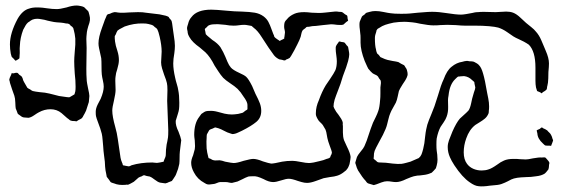

<svg xmlns="http://www.w3.org/2000/svg" viewBox="-20 -629 2039 696"><path d="M292 -228Q287 -217 282 -209Q281 -207 280 -205Q279 -203 277 -201Q275 -199 271 -197Q267 -195 265 -194L257 -189L252 -190Q240 -190 236 -192Q233 -193 229 -197Q224 -200 215.5 -208Q207 -216 203 -219Q186 -233 163 -233Q141 -233 121 -222Q115 -219 103.5 -211Q92 -203 83 -202L70 -203Q62 -203 56 -208Q46 -215 45 -216Q44 -217 41 -226L37 -236Q36 -242 35.5 -257.5Q35 -273 32 -282Q29 -290 24 -304.5Q19 -319 16 -329Q16 -332 14.5 -336Q13 -340 14 -342Q14 -345 20 -357Q21 -358 21 -360Q21 -362 22 -363Q24 -364 25.5 -363.5Q27 -363 28 -363Q39 -366 42 -365Q44 -365 46.5 -362Q49 -359 50 -358Q58 -353 59 -351Q62 -347 64 -338Q65 -335 75 -318Q78 -312 79 -311Q81 -309 84 -307.5Q87 -306 89 -305Q97 -299 99 -299L109 -297Q121 -295 143 -293Q160 -290 172.5 -286.5Q185 -283 194 -281Q206 -279 222 -277Q224 -277 227.5 -276.5Q231 -276 233 -277Q235 -278 245 -284L250 -287Q251 -289 251.5 -292.5Q252 -296 253 -298Q254 -304 254 -315Q254 -338 251 -362Q249 -392 249 -407Q249 -418 251 -442Q254 -469 253 -489Q251 -508 248 -518Q247 -520 246.5 -523.5Q246 -527 245 -528Q243 -532 236 -536Q234 -540 230 -542Q227 -544 219 -544Q211 -546 200.5 -547Q190 -548 186 -548Q175 -549 167 -551Q159 -553 153 -554Q140 -558 131 -559Q121 -561 115 -561Q106 -561 98 -558Q95 -557 91.5 -554.5Q88 -552 87 -551Q80 -547 80 -546Q74 -541 64 -521Q53 -492 52 -463Q51 -454 51.5 -445.5Q52 -437 51 -428Q51 -420 50 -417Q49 -416 45 -413.5Q41 -411 39 -410Q38 -410 38 -409Q38 -408 37 -409Q36 -409 33 -412Q31 -415 27 -418.5Q23 -422 22 -424Q21 -426 20.5 -429.5Q20 -433 19 -435Q16 -452 16 -468Q16 -509 44 -561Q62 -592 86 -598Q97 -602 113 -602Q126 -602 135 -601Q144 -600 150 -599Q170 -596 186 -596Q197 -596 221 -602Q242 -609 258 -609Q263 -609 273 -607Q275 -607 279 -605.5Q283 -604 285 -603Q285 -603 293 -595Q301 -588 301 -586Q302 -584 302.5 -580.5Q303 -577 304 -575Q304 -573 305 -570Q306 -567 306 -565Q307 -556 304 -546Q301 -536 300 -534Q296 -520 295 -513Q293 -495 293 -488L294 -455L293 -380Q293 -355 294 -345Q294 -336 296 -325.5Q298 -315 299 -310Q304 -288 304 -281Q304 -277 302 -259Z M632 -80Q631 -71 631 -57.5Q631 -44 630 -35Q626 -15 620 -2Q617 8 608 20L603 27L590 32Q588 33 586 34Q584 35 582 35Q581 36 578 35.5Q575 35 574 35L560 33Q552 31 540.5 22Q529 13 523 11Q515 9 512 9Q503 6 502 6Q499 7 497 8Q495 9 494 10Q487 12 482 15Q477 19 473 23Q469 27 465 30Q451 38 446 40Q443 41 440.5 40.5Q438 40 435 41Q410 43 394 36Q391 35 387.5 34Q384 33 381 31L374 21L367 12L365 1Q362 -11 361 -25Q360 -39 360 -43Q359 -53 357 -67Q355 -81 354 -99Q353 -108 352 -121.5Q351 -135 349 -144Q346 -158 333 -192Q332 -195 330.5 -199Q329 -203 328 -208Q327 -212 327 -224Q327 -236 334.5 -251Q342 -266 345 -271Q356 -297 356 -315Q356 -324 353 -337Q350 -350 349 -359Q348 -369 348 -388Q348 -408 347 -418Q346 -424 342 -441Q341 -445 339 -454.5Q337 -464 337 -472Q337 -494 350 -529Q353 -536 356.5 -547Q360 -558 364 -566Q365 -568 366 -571Q367 -574 369 -576Q370 -577 373 -578Q376 -579 378 -579Q388 -584 391 -584Q393 -585 396 -585Q401 -585 405 -584Q409 -583 413 -583Q425 -582 450 -584L480 -585Q499 -585 508 -583Q554 -577 558 -577Q564 -576 581 -572L589 -569Q592 -568 594 -563Q601 -556 602 -553L604 -544L607 -522L610 -501Q614 -477 614 -463Q614 -451 612 -436.5Q610 -422 609 -416L608 -399Q608 -377 615 -347Q617 -337 621 -324Q625 -311 626 -303Q630 -284 630 -257Q630 -241 629 -234Q628 -226 625 -217Q622 -208 621 -204L617 -191Q616 -174 627 -152Q635 -132 637 -121Q636 -109 632 -80ZM590 -157Q590 -171 586 -263L587 -302Q587 -320 585 -328Q583 -338 575 -358Q571 -369 567.5 -381Q564 -393 564 -403Q564 -413 565 -422.5Q566 -432 566 -442Q566 -464 559 -495Q554 -516 551 -521Q550 -524 546.5 -527Q543 -530 541 -531Q535 -537 534 -537Q531 -539 518 -542Q511 -544 498 -544Q466 -545 432 -533Q426 -530 413 -523L406 -518Q404 -515 402.5 -511.5Q401 -508 400 -505L396 -498V-490Q396 -481 400 -463Q401 -459 406 -443Q411 -427 411 -411Q411 -398 405 -378Q400 -364 399 -352Q398 -347 398 -336L399 -303Q399 -290 393 -264Q387 -240 387 -228Q387 -207 398 -168Q404 -147 407 -125L417 -57Q418 -50 423 -38Q424 -37 424.5 -34Q425 -31 426 -30Q428 -29 430.5 -29Q433 -29 435 -28Q438 -28 440.5 -27Q443 -26 446 -26Q449 -26 452 -27.5Q455 -29 457 -30Q491 -40 532 -40Q536 -40 542.5 -39Q549 -38 553 -39Q556 -39 559 -40Q562 -41 565 -41Q566 -42 569 -42Q572 -42 573 -43L575 -49Q581 -61 581 -68Q581 -86 584 -105Q585 -110 586.5 -116.5Q588 -123 589 -131Q590 -138 590 -157Z M1238 -16Q1235 -11 1230 -8Q1216 4 1202 8Q1193 11 1175 13Q1161 15 1153 17Q1144 20 1125 27Q1106 34 1093 34Q1084 34 1073.5 31Q1063 28 1060 27Q1038 19 1027 19Q1017 19 999 25Q981 31 970 31Q955 31 935 20Q922 14 913 11.5Q904 9 895 10Q885 10 880 11Q874 13 869 15.5Q864 18 860 20Q843 28 841 29L821 34Q815 34 809.5 32.5Q804 31 798 31H778Q774 31 766 34.5Q758 38 754 38Q737 41 731 39Q729 39 721 34Q696 21 683 -4Q673 -22 673 -39Q673 -50 680 -66Q686 -86 686 -88L687 -99L686 -120Q684 -134 684 -140Q684 -182 702 -205Q708 -214 710 -216Q722 -225 728 -226Q732 -227 740 -227Q753 -228 769.5 -223.5Q786 -219 794 -217Q808 -214 820 -214Q829 -214 843 -216Q847 -217 851 -218Q855 -219 859 -220Q863 -222 865.5 -224.5Q868 -227 870 -228Q876 -231 877 -233V-238V-249Q877 -260 862 -280Q853 -295 841 -307Q830 -317 816 -326Q798 -338 789 -347Q780 -357 771 -371Q762 -385 758 -391Q742 -423 724 -440Q725 -439 704 -457Q677 -476 667 -494Q666 -496 664.5 -498.5Q663 -501 662 -504Q660 -510 660 -515Q658 -523 658 -527Q658 -530 659.5 -535Q661 -540 662 -543Q665 -557 674 -567Q694 -594 746 -594Q762 -594 804 -590Q816 -589 829.5 -588Q843 -587 857 -587Q886 -586 903.5 -583Q921 -580 935 -570Q947 -561 953 -549.5Q959 -538 963.5 -525Q968 -512 971 -505Q973 -502 973.5 -499Q974 -496 975 -495Q977 -492 986 -486Q988 -485 990 -483.5Q992 -482 993 -481Q994 -480 996.5 -482Q999 -484 1000 -484Q1002 -485 1005.5 -486.5Q1009 -488 1010 -489Q1011 -490 1010.5 -492Q1010 -494 1011 -495Q1011 -499 1012 -503Q1013 -507 1013 -511Q1013 -516 1011.5 -521.5Q1010 -527 1010 -532Q1010 -547 1014 -552Q1015 -554 1020 -559Q1029 -571 1047 -579Q1060 -585 1083 -585Q1092 -585 1110 -583L1136 -582Q1146 -582 1159.5 -583.5Q1173 -585 1183 -586Q1197 -588 1204 -587Q1207 -586 1212.5 -586Q1218 -586 1220 -585Q1224 -583 1226.5 -580.5Q1229 -578 1231 -577L1238 -573Q1240 -570 1240 -562L1242 -554L1235 -549Q1232 -547 1230 -544.5Q1228 -542 1225 -540Q1220 -538 1212 -538.5Q1204 -539 1202 -539Q1188 -541 1180 -541Q1167 -540 1150.5 -538Q1134 -536 1125 -535Q1112 -535 1100 -532Q1093 -532 1091 -531Q1087 -527 1087 -527Q1085 -525 1081 -522.5Q1077 -520 1076 -517Q1074 -514 1072.5 -507Q1071 -500 1070 -496Q1066 -484 1058 -468.5Q1050 -453 1047 -447L1035 -426L1030 -419Q1027 -417 1023.5 -415.5Q1020 -414 1017 -413Q1016 -412 1015 -411Q1014 -410 1012 -410Q1007 -410 1003 -412L992 -414Q980 -420 973 -429Q957 -450 929 -494Q914 -518 900 -528L892 -535L881 -537Q871 -539 866 -539Q856 -539 846.5 -537.5Q837 -536 827 -536Q812 -536 797 -539Q792 -539 780 -540.5Q768 -542 759 -541Q745 -541 737 -537Q735 -537 729 -530Q728 -529 725.5 -527Q723 -525 723 -524Q722 -523 723 -520Q724 -517 724 -516L726 -505Q726 -505 732 -499L750 -484Q769 -472 779 -458Q790 -440 797 -423Q799 -418 804.5 -405Q810 -392 817 -384Q825 -375 847 -365Q865 -357 872 -351Q881 -343 894 -317L906 -289Q917 -268 922 -254.5Q927 -241 927 -227Q927 -202 909 -187Q891 -172 857 -155Q854 -154 843 -148.5Q832 -143 822 -143L813 -146Q805 -148 793 -154.5Q781 -161 772 -164Q763 -167 761 -167Q759 -167 756 -165.5Q753 -164 751 -163Q742 -160 741 -159Q739 -158 737.5 -155.5Q736 -153 735 -151Q734 -149 732.5 -146.5Q731 -144 730 -142Q729 -138 729 -128Q728 -116 728.5 -106.5Q729 -97 729 -91Q731 -74 734 -64L736 -56L744 -53Q749 -49 755 -48Q759 -47 765.5 -47.5Q772 -48 776 -48Q785 -47 796 -43Q821 -38 827 -38Q839 -38 863 -46Q889 -53 898 -53Q911 -53 933 -44Q955 -37 963 -36Q973 -36 1003 -43Q1020 -46 1040 -46Q1050 -46 1070 -42Q1090 -38 1100 -38Q1105 -38 1117 -40Q1124 -42 1138.5 -45Q1153 -48 1164 -53Q1165 -53 1169.5 -54.5Q1174 -56 1176 -58Q1178 -59 1178 -63Q1183 -71 1183 -75V-76Q1183 -79 1182 -81Q1181 -83 1181 -85Q1178 -94 1175 -101.5Q1172 -109 1170 -116Q1166 -130 1165 -138Q1163 -152 1160 -159L1150 -176Q1146 -181 1140.5 -186Q1135 -191 1133 -195Q1125 -208 1125 -215V-219Q1125 -242 1136 -266Q1147 -297 1161 -320Q1163 -323 1176 -342Q1191 -364 1196 -375Q1201 -388 1201 -407Q1201 -415 1199 -429Q1197 -443 1197 -450V-457Q1197 -463 1206 -474Q1207 -475 1207.5 -476.5Q1208 -478 1209 -478Q1210 -479 1211.5 -478.5Q1213 -478 1214 -478Q1216 -477 1221 -476.5Q1226 -476 1228 -475Q1230 -474 1232 -471Q1234 -468 1235 -467Q1236 -465 1238.5 -463Q1241 -461 1242 -458L1244 -447Q1246 -437 1246 -432Q1246 -424 1242 -408Q1237 -389 1223 -353Q1214 -322 1206 -303Q1204 -297 1198 -282Q1192 -267 1190 -254L1189 -243Q1190 -239 1191.5 -236.5Q1193 -234 1194 -232Q1197 -225 1207 -213Q1219 -197 1222 -187Q1223 -183 1222.5 -179.5Q1222 -176 1223 -173Q1223 -165 1223 -149Q1223 -133 1227 -121Q1235 -103 1237 -99Q1250 -73 1251 -60Q1251 -54 1247 -34Q1246 -31 1243.5 -25Q1241 -19 1238 -16Z M1955 0Q1943 8 1923 10Q1905 13 1887 13Q1883 13 1868.5 14Q1854 15 1843 18Q1835 20 1821 28Q1809 34 1803 36Q1792 41 1777 42Q1762 43 1756 44Q1730 48 1715 46Q1701 45 1683 32Q1656 14 1627 -30Q1616 -47 1611 -59Q1603 -77 1603 -96Q1603 -108 1607.5 -120.5Q1612 -133 1620 -152Q1634 -184 1647 -199L1670 -220Q1678 -228 1678 -228Q1684 -236 1688 -255Q1690 -268 1698 -294Q1703 -307 1703 -312Q1703 -314 1700 -326Q1700 -330 1699 -332Q1697 -334 1694.5 -336Q1692 -338 1691 -339Q1679 -351 1663 -353H1660L1646 -352Q1645 -351 1643 -351.5Q1641 -352 1640 -351Q1639 -351 1630 -342Q1610 -323 1606 -283Q1604 -273 1604 -266Q1604 -261 1604.5 -241.5Q1605 -222 1599 -206Q1596 -197 1588.5 -186Q1581 -175 1577 -169Q1568 -152 1563 -127Q1562 -120 1562 -105Q1562 -91 1563 -83Q1564 -77 1565 -68.5Q1566 -60 1566 -50Q1566 -40 1563 -29L1560 -19L1553 -11Q1545 -3 1545 -3Q1543 -2 1535 1Q1524 5 1502 7Q1498 7 1493 7.5Q1488 8 1480 10Q1472 12 1453 20Q1431 31 1416 31Q1408 31 1399.5 29.5Q1391 28 1383 28Q1374 28 1362 32.5Q1350 37 1345 39Q1336 42 1335 42Q1334 42 1325 39L1315 36Q1312 35 1309 31.5Q1306 28 1305 26Q1294 15 1278 -11Q1273 -20 1270 -32Q1268 -36 1268 -40Q1268 -41 1271 -50L1274 -60Q1277 -67 1287 -79Q1298 -92 1301 -99Q1309 -116 1318 -145Q1322 -158 1332 -184Q1336 -192 1342 -204.5Q1348 -217 1351 -226Q1356 -239 1358 -268Q1359 -276 1359 -290V-312Q1362 -330 1360 -336Q1360 -338 1357.5 -340.5Q1355 -343 1354 -345Q1351 -351 1349 -353Q1346 -356 1340 -358.5Q1334 -361 1330 -364Q1324 -369 1315 -380Q1313 -383 1302 -408Q1287 -447 1287 -474V-491Q1287 -502 1286 -507Q1286 -512 1284.5 -521.5Q1283 -531 1283 -539Q1283 -546 1284 -550L1288 -560Q1291 -568 1292 -569Q1293 -571 1301 -576Q1307 -583 1309 -583Q1311 -584 1314.5 -584.5Q1318 -585 1320 -586Q1330 -589 1341 -589Q1354 -589 1370.5 -585.5Q1387 -582 1396 -581Q1408 -579 1434 -579Q1455 -579 1465 -580L1495 -583Q1537 -587 1557 -586Q1567 -586 1595 -582Q1633 -576 1651 -576Q1658 -576 1670 -578Q1684 -580 1692 -582Q1696 -583 1701 -584Q1706 -585 1713 -585Q1720 -586 1734 -586L1777 -585Q1786 -585 1795.5 -586Q1805 -587 1815 -587Q1829 -587 1840 -583Q1853 -578 1867 -564.5Q1881 -551 1887 -546Q1894 -540 1905.5 -531Q1917 -522 1923 -514Q1934 -502 1942 -483.5Q1950 -465 1952 -460Q1953 -457 1958.5 -444.5Q1964 -432 1967 -420.5Q1970 -409 1970 -399Q1970 -388 1968 -368Q1968 -361 1967.5 -344.5Q1967 -328 1964 -317Q1963 -315 1963 -311.5Q1963 -308 1961 -304Q1956 -299 1948 -295Q1944 -291 1944 -291Q1942 -291 1941 -292Q1940 -293 1939 -294Q1928 -298 1927 -299Q1926 -301 1925 -305.5Q1924 -310 1923 -312Q1921 -323 1921 -336Q1921 -349 1921 -353V-384Q1921 -443 1897 -467Q1890 -472 1879 -478Q1872 -482 1860.5 -487Q1849 -492 1841 -497Q1835 -501 1818.5 -512.5Q1802 -524 1786 -529Q1775 -532 1753 -534Q1730 -536 1702 -536Q1674 -536 1665 -536Q1654 -536 1632 -538L1601 -539L1575 -538Q1567 -537 1551 -537Q1535 -537 1503 -543Q1486 -547 1475 -548Q1455 -550 1446 -550Q1427 -550 1407 -547Q1388 -543 1376.5 -539Q1365 -535 1355 -528Q1353 -527 1350.5 -525.5Q1348 -524 1347 -522Q1344 -519 1344 -514Q1339 -501 1339 -491Q1339 -463 1343 -450Q1343 -448 1344 -444Q1345 -440 1346 -438Q1347 -434 1353 -430L1359 -422Q1361 -421 1375 -415Q1381 -412 1403 -408Q1417 -406 1424 -404L1434 -398L1444 -393Q1446 -392 1448 -388Q1450 -384 1452 -382Q1455 -378 1457 -367Q1457 -365 1457.5 -362Q1458 -359 1457 -355Q1456 -351 1454.5 -348Q1453 -345 1452 -343Q1451 -340 1440 -324Q1428 -305 1426 -299Q1424 -291 1421.5 -278.5Q1419 -266 1415 -257Q1411 -249 1404.5 -238Q1398 -227 1395 -219Q1391 -210 1388 -197Q1385 -184 1383 -177Q1380 -164 1368 -140Q1362 -128 1354 -114Q1341 -90 1338 -82Q1335 -74 1335 -60Q1335 -59 1334.5 -56.5Q1334 -54 1335 -53Q1337 -51 1338.5 -50Q1340 -49 1341 -48Q1343 -47 1345 -44.5Q1347 -42 1350 -41Q1352 -40 1358 -40L1379 -39Q1386 -38 1404 -36Q1422 -34 1435 -35Q1443 -36 1453.5 -39Q1464 -42 1468 -43L1491 -53L1498 -56Q1505 -62 1508 -69.5Q1511 -77 1514 -89Q1519 -108 1521 -133Q1523 -151 1525 -160Q1528 -177 1535 -194Q1542 -211 1544 -216L1555 -244L1567 -281Q1579 -323 1588 -341Q1600 -374 1617 -387Q1635 -402 1656 -405Q1672 -410 1681 -407Q1684 -407 1690.5 -406.5Q1697 -406 1700 -404Q1704 -402 1709 -399Q1714 -396 1717 -392Q1725 -384 1731 -363Q1738 -340 1746 -292Q1747 -287 1750 -272Q1753 -257 1753 -243Q1753 -233 1752 -228Q1752 -221 1751 -218Q1746 -206 1737.5 -199Q1729 -192 1719 -186Q1709 -180 1703 -176Q1681 -159 1670 -127Q1661 -102 1661 -77Q1661 -51 1673 -35Q1682 -23 1696 -17Q1710 -11 1726 -11Q1740 -11 1751 -15Q1762 -18 1782 -32Q1795 -42 1807 -47Q1820 -53 1842 -53Q1857 -53 1864 -52L1886 -51Q1894 -51 1912 -55Q1934 -59 1944 -58Q1946 -58 1951 -58.5Q1956 -59 1958 -57Q1960 -55 1962 -52.5Q1964 -50 1965 -49Q1966 -48 1968 -45.5Q1970 -43 1971 -40Q1972 -39 1971.5 -37.5Q1971 -36 1971 -35Q1970 -32 1970 -27Q1970 -22 1968 -15Q1958 -2 1955 0ZM1977 -141Q1979 -138 1980 -135Q1981 -132 1982 -129Q1982 -127 1985 -121Q1985 -119 1983 -114Q1981 -109 1980 -106Q1979 -105 1979 -103.5Q1979 -102 1978 -101Q1976 -100 1974.5 -100.5Q1973 -101 1972 -101H1964Q1958 -101 1956 -102Q1955 -102 1948 -109Q1929 -126 1928 -145Q1928 -147 1926.5 -151.5Q1925 -156 1926 -157Q1927 -158 1931.5 -159.5Q1936 -161 1937 -162Q1942 -167 1944 -167Q1946 -167 1949 -164Q1957 -161 1964 -156Q1966 -153 1970.5 -149Q1975 -145 1977 -141Z"/></svg>

Font: Rubik-Burned
Style: Regular
Weight: 400
Designer: NaN (generative design), Hubert & Fischer (Rubik source font outlines)
Foundry: NaN, Hubert & Fischer
Version: Version 1.000